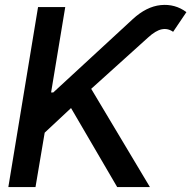

<svg xmlns="http://www.w3.org/2000/svg" viewBox="-20 -756 773 776"><path d="M13.7 0 133.8 -727.5H243.7L186.5 -382.3H195.3L516.6 -678.7Q571.8 -729.5 629.6 -735.4Q687.5 -741.2 733.4 -707L679.7 -627.4Q658.2 -642.6 633.5 -637.5Q608.9 -632.3 578.6 -604.5L348.6 -397L585.9 0H453.6L267.1 -319.3L160.6 -219.7L123.5 0Z"/></svg>

Font: Inter Tight Medium
Style: Italic
Weight: 500
Italic angle: -9.39999°
Designer: Rasmus Andersson
Foundry: rsms
Version: Version 3.004